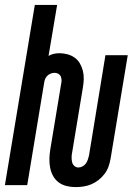

<svg xmlns="http://www.w3.org/2000/svg" viewBox="-33 -755 553 783"><path d="M275 8Q256 8 238 3.5Q220 -1 206 -11.5Q192 -22 183.5 -37.5Q175 -53 171.5 -71Q168 -89 168.5 -108Q169 -127 172 -145L216 -411Q218 -419 218 -427.5Q218 -436 215 -443Q212 -450 205 -454Q198 -458 190 -458Q182 -458 174 -455Q166 -452 160 -446Q154 -440 151 -432.5Q148 -425 147 -417L78 0H-13L109 -735H200L165 -527Q175 -533 186.5 -535.5Q198 -538 209 -538Q226 -538 242.5 -533.5Q259 -529 272 -519.5Q285 -510 293 -496Q301 -482 305 -466Q309 -450 308.5 -432.5Q308 -415 305 -398L261 -132Q259 -123 259 -113Q259 -103 261 -94Q263 -85 270 -78.5Q277 -72 287 -72Q295 -72 303.5 -76.5Q312 -81 317 -88Q322 -95 325 -103.5Q328 -112 330 -121L397 -530H488L418 -108Q415 -91 409.5 -75.5Q404 -60 393.5 -46Q383 -32 369 -21Q355 -10 339.5 -3.5Q324 3 307.5 5.5Q291 8 275 8Z"/></svg>

Font: Iosevka Curly Medium Oblique
Style: Regular
Weight: 500
Italic angle: -9°
Monospace: yes
Designer: Belleve Invis
Foundry: Belleve Invis
Version: Version 11.1.0; ttfautohint (v1.8.3)